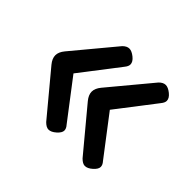

<svg xmlns="http://www.w3.org/2000/svg" viewBox="-101 -594 672 672"><g transform="rotate(45 235.0 -257.5)"><path d="M176 -70 47 -225Q33 -242 33 -258Q33 -274 47 -291L176 -446Q188 -458 200 -458Q212 -458 227 -446Q242 -434 242 -421Q242 -412 233 -401L123 -258L233 -114Q242 -104 242 -94Q242 -83 227.5 -70Q213 -57 200 -57Q189 -57 176 -70ZM356 -70 227 -225Q213 -242 213 -258Q213 -274 227 -291L356 -446Q368 -458 380 -458Q392 -458 407 -446Q422 -434 422 -421Q422 -412 413 -401L303 -258L413 -114Q422 -104 422 -94Q422 -83 407.5 -70Q393 -57 380 -57Q369 -57 356 -70Z"/></g></svg>

Font: Asap-Medium
Style: Regular
Weight: 500
Designer: Pablo Cosgaya
Foundry: Omnibus-Type
Version: Version 2.000; ttfautohint (v1.8)